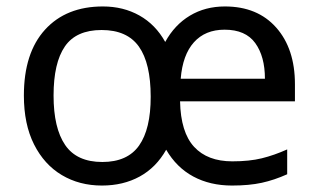

<svg xmlns="http://www.w3.org/2000/svg" viewBox="-20 -565 986 595"><path d="M677 -545Q778 -545 836 -479.5Q894 -414 894 -304V-251H538Q540 -155 581.5 -110Q623 -65 700 -65Q753 -65 791.5 -74.5Q830 -84 870 -102V-25Q830 -7 791 1.5Q752 10 699 10Q631 10 579 -18Q527 -46 495 -101Q464 -46 413 -18Q362 10 296 10Q226 10 171.5 -22.5Q117 -55 85.5 -117.5Q54 -180 54 -269Q54 -401 119.5 -473Q185 -545 299 -545Q362 -545 412 -517Q462 -489 492 -435Q521 -488 568.5 -516.5Q616 -545 677 -545ZM676 -473Q616 -473 581 -434Q546 -395 540 -321H801Q801 -390 771 -431.5Q741 -473 676 -473ZM295 -472Q216 -472 181 -421Q146 -370 146 -269Q146 -168 182 -115.5Q218 -63 297 -63Q375 -63 411 -114Q447 -165 447 -265Q447 -369 410.5 -420.5Q374 -472 295 -472Z"/></svg>

Font: Noto Sans Soyombo
Style: Regular
Weight: 400
Designer: Monotype Design Team
Foundry: Monotype Imaging Inc.
Version: Version 2.001; ttfautohint (v1.8.4.7-5d5b)